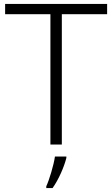

<svg xmlns="http://www.w3.org/2000/svg" viewBox="-20 -734 571 975"><path d="M294 0V-662H524V-714H6V-662H236V0ZM317 68V61H259C253 104 230 180 215 212V221H247C279 176 306 112 317 68Z"/></svg>

Font: Noto Sans Devanagari UI Light
Style: Regular
Weight: 300
Designer: Jelle Bosma - Monotype Design Team
Foundry: Monotype Imaging Inc.
Version: Version 2.004